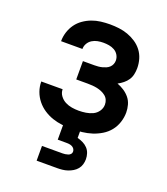

<svg xmlns="http://www.w3.org/2000/svg" viewBox="-139 -639 829 955"><g transform="rotate(20 275.0 -161.0)"><path d="M278 12Q252 12 225.5 9Q199 6 174 -2.5Q149 -11 127 -25.5Q105 -40 88.5 -60.5Q72 -81 63 -106Q54 -131 54 -158H167Q167 -139 178.5 -123.5Q190 -108 206.5 -99.5Q223 -91 241.5 -88Q260 -85 278 -85Q297 -85 316 -88Q335 -91 352 -99Q369 -107 380 -123Q391 -139 391 -158Q391 -171 386 -182.5Q381 -194 371 -202Q361 -210 349 -215Q337 -220 325 -222.5Q313 -225 300.5 -226Q288 -227 275 -227H214V-324H275Q285 -324 295.5 -325Q306 -326 315.5 -328.5Q325 -331 334.5 -335Q344 -339 351.5 -346Q359 -353 363 -362.5Q367 -372 367 -382Q367 -398 359 -411.5Q351 -425 337.5 -432.5Q324 -440 309 -442.5Q294 -445 279 -445Q263 -445 248 -442Q233 -439 220 -431Q207 -423 199 -409.5Q191 -396 191 -380H78V-381Q78 -405 85.5 -428.5Q93 -452 107 -471.5Q121 -491 141 -505Q161 -519 183.5 -527.5Q206 -536 230.5 -539Q255 -542 279 -542Q303 -542 327 -539Q351 -536 373.5 -528Q396 -520 416.5 -506.5Q437 -493 451.5 -474Q466 -455 473 -431.5Q480 -408 480 -383Q480 -367 476.5 -350.5Q473 -334 464 -320.5Q455 -307 442 -296.5Q429 -286 414 -278Q433 -271 450.5 -259.5Q468 -248 480.5 -232.5Q493 -217 498.5 -197Q504 -177 504 -157Q504 -131 495.5 -105Q487 -79 470.5 -58.5Q454 -38 431 -24Q408 -10 383 -2Q358 6 331.5 9Q305 12 278 12ZM167 220V142H275Q282 142 289.5 141Q297 140 304.5 137.5Q312 135 317 129.5Q322 124 322 116Q322 108 317.5 101.5Q313 95 306 91.5Q299 88 291 87Q283 86 275 86H230V-85H320V44Q336 48 350 55Q364 62 374.5 73Q385 84 390 99Q395 114 395 130Q395 144 391 157.5Q387 171 378 182Q369 193 356.5 200.5Q344 208 330.5 212.5Q317 217 303 218.5Q289 220 275 220Z"/></g></svg>

Font: Lode Term
Style: Bold
Weight: 700
Monospace: yes
Designer: Belleve Invis
Foundry: Belleve Invis
Version: Version 29.2.0